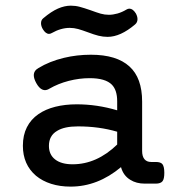

<svg xmlns="http://www.w3.org/2000/svg" viewBox="-20 -658 640 688"><path d="M303.7 -621.6Q326.2 -613.3 340.6 -609.1Q355 -605 370.1 -605Q384.8 -605 401.1 -609.6Q417.5 -614.3 433.6 -624Q438.5 -627 443.8 -627Q456.1 -627 466.8 -609.9Q472.7 -599.1 472.7 -589.4Q472.7 -577.6 463.9 -570.3Q411.6 -525.9 365.7 -525.9Q349.1 -525.9 332.8 -530Q316.4 -534.2 295.9 -542Q274.9 -549.8 260 -554Q245.1 -558.1 230 -558.1Q198.2 -558.1 165.5 -539.6Q160.2 -536.6 155.8 -536.6Q143.6 -536.6 133.3 -553.7Q127 -564.5 127 -574.7Q127 -586.4 135.3 -592.8Q163.6 -616.7 187.5 -627.2Q211.4 -637.7 233.9 -637.7Q250.5 -637.7 265.9 -633.5Q281.2 -629.4 303.7 -621.6ZM538.1 -77.6Q555.7 -77.6 562 -69.8Q568.8 -61 568.8 -38.6Q568.8 -17.1 562.5 -8.8Q555.7 0 538.1 0H499Q468.3 0 446.8 -13.7Q421.9 -28.8 413.6 -59.1Q330.1 10.7 232.9 10.7Q194.8 10.7 163.3 0.7Q131.8 -9.3 108.9 -28.3Q62 -68.4 62 -135.7Q62 -173.8 76.4 -202.1Q90.8 -230.5 117.7 -249Q143.1 -266.6 178 -275.4Q212.9 -284.2 254.9 -284.2Q328.1 -284.2 399.9 -262.7V-295.4Q399.9 -335 380.9 -354.5Q357.9 -377.9 301.3 -377.9Q264.2 -377.9 226.3 -368.2Q188.5 -358.4 157.2 -340.3Q148.9 -335 140.6 -335Q136.7 -335 130.9 -337.4Q119.6 -342.8 109.9 -360.4Q101.1 -376.5 101.1 -388.2Q101.1 -404.8 117.7 -414.1Q156.7 -438 209 -450.7Q255.4 -461.9 305.7 -461.9Q397.9 -461.9 443.8 -419.9Q489.3 -378.9 489.3 -293.9V-117.2Q489.3 -97.7 497.6 -87.6Q505.9 -77.6 521.5 -77.6ZM399.9 -186Q335 -205.1 259.3 -205.1Q210.4 -205.1 184.6 -189Q155.3 -171.9 155.3 -135.3Q155.3 -104 177.5 -86.7Q199.7 -69.3 240.2 -69.3Q326.7 -69.3 399.9 -140.1Z"/></svg>

Font: Courier Prime Medium
Style: Regular
Weight: 500
Designer: Alan Dague-Greene
Foundry: Quote-Unquote Apps
Version: Version 1.202